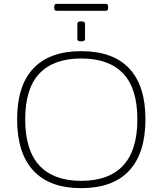

<svg xmlns="http://www.w3.org/2000/svg" viewBox="-20 -972 844 998"><path d="M402 6Q238 6 153.5 -85Q69 -176 69 -352Q69 -527 153.5 -616.5Q238 -706 402 -706Q567 -706 651.5 -616.5Q736 -527 736 -352Q736 -176 651.5 -85Q567 6 402 6ZM402 -32Q546 -32 620 -111.5Q694 -191 694 -352Q694 -512 620 -590Q546 -668 402 -668Q259 -668 185 -590Q111 -512 111 -352Q111 -191 185 -111.5Q259 -32 402 -32ZM402 -757Q382 -757 382 -769V-849Q382 -861 402 -861Q422 -861 422 -849V-769Q422 -757 402 -757ZM274 -916Q262 -916 262 -930V-938Q262 -952 274 -952H530Q542 -952 542 -938V-930Q542 -916 530 -916Z"/></svg>

Font: Asap Semi Expanded Thin
Style: Regular
Weight: 100
Width: 6
Designer: Pablo Cosgaya
Foundry: Omnibus-Type
Version: Version 3.001; ttfautohint (v1.8.4.7-5d5b)